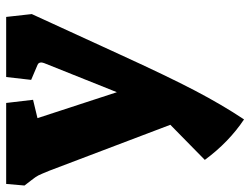

<svg xmlns="http://www.w3.org/2000/svg" viewBox="-142 -450 792 607"><g transform="rotate(-90 253.5 -147.0)"><path d="M51 105 162 -4 17 -386Q6 -413 2 -421Q-2 -429 -13 -443L-30 -465L-25 -523H231L241 -438L183 -424L265 -173L357 -403Q359 -409 359 -412Q359 -421 351 -424L304 -444L313 -523H503L512 -442L384 -163Q315 -12 270 74Q225 160 179 229Q107 181 51 105Z"/></g></svg>

Font: Suez One
Style: Regular
Weight: 400
Designer: Michal Sahar
Foundry: Hagilda
Version: Version 1.001